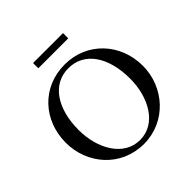

<svg xmlns="http://www.w3.org/2000/svg" viewBox="-222 -1049 1242 1242"><g transform="rotate(-45 399.5 -428.0)"><path d="M400 11C603 11 752 -158 752 -352C752 -557 603 -716 400 -716C191 -716 47 -556 47 -352C47 -159 189 11 400 11ZM164 -352C164 -545 251 -682 400 -682C549 -682 635 -545 635 -352C635 -181 549 -25 400 -25C251 -25 164 -181 164 -352ZM262 -819V-867H536V-819Z"/></g></svg>

Font: Ortica Linear
Style: Regular
Weight: 400
Designer: Benedetta Bovani
Foundry: Collletttivo
Version: Version 2.000;Glyphs 3.1.2 (3151)